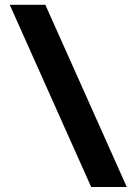

<svg xmlns="http://www.w3.org/2000/svg" viewBox="-20 -726 557 783"><path d="M164.9 -706.5H19.7L351.8 36.5H497Z"/></svg>

Font: TASA Orbiter VF Text
Style: Regular
Weight: 400
Designer: Weizhong Zhang
Foundry: 本地遙控
Version: Version 1.001;Glyphs 3.2 (3192)